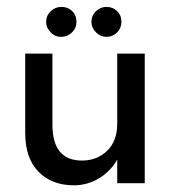

<svg xmlns="http://www.w3.org/2000/svg" viewBox="-20 -542 506 568"><path d="M116.5 -477.3Q116.5 -495.9 129.9 -508.8Q143.3 -521.6 161.9 -521.6Q180.4 -521.6 193.3 -509.3Q206.2 -496.9 206.2 -477.3Q206.2 -458.8 192.8 -445.9Q179.4 -433 160.8 -433Q142.3 -433 129.9 -446.4Q116.5 -459.8 116.5 -477.3ZM250.5 -477.3Q250.5 -495.9 263.9 -508.8Q277.3 -521.6 294.8 -521.6Q313.4 -521.6 326.3 -509.3Q339.2 -496.9 339.2 -477.3Q339.2 -458.8 326.3 -445.9Q313.4 -433 294.8 -433Q277.3 -433 263.9 -446.4Q250.5 -459.8 250.5 -477.3ZM326.8 -383.5H408.2V0H326.8V-70.1Q307.2 -35.1 272.7 -14.4Q238.1 6.2 199 6.2Q133 6.2 93.8 -34Q54.6 -74.2 54.6 -148.5V-383.5H135.1V-173.2Q135.1 -67 222.7 -67Q267 -67 296.9 -95.9Q326.8 -124.7 326.8 -176.3Z"/></svg>

Font: NATS
Style: Regular
Weight: 400
Designer: Purushoth Kumar Guthula
Foundry: Silicon Andhra, USA.
Version: Version 1.0.4; ttfautohint (v1.2.25-373a) -l 7 -r 28 -G 50 -